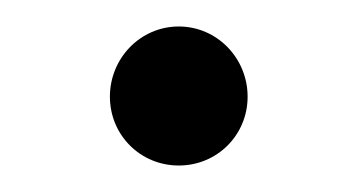

<svg xmlns="http://www.w3.org/2000/svg" viewBox="-20 -291 268 145"><path d="M63 -218C63 -247 86 -271 115 -271C144 -271 167 -247 167 -218C167 -189 144 -166 115 -166C86 -166 63 -189 63 -218Z"/></svg>

Font: Open Baskerville 0.0.53
Style: Normal
Weight: 400
Designer: Isaac Moore, James Puckett, Rob Mientjes
Foundry: The Open Baskerville Project
Version: 0.0.53 (g939f078)